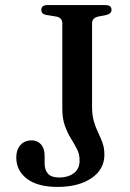

<svg xmlns="http://www.w3.org/2000/svg" viewBox="-20 -720 512 755"><path d="M390.5 -111.5Q390.5 -54 339.8 -19.5Q289 15 206.5 15Q128 15 86 -17Q44 -49 44 -101Q44 -131 60.2 -149.5Q76.5 -168 104.5 -168Q127.5 -168 141.5 -152Q155.5 -136 155.5 -107.5V-76.5Q155.5 -51.5 168.8 -36.8Q182 -22 214 -22Q247.5 -22 270.2 -39Q293 -56 293 -89Q293 -113.5 282.8 -133.5Q272.5 -153.5 259 -175.2Q245.5 -197 235.2 -225.2Q225 -253.5 225 -293V-628Q225 -639 219 -646Q213 -653 200.5 -655L163 -661Q152 -663 147.2 -668Q142.5 -673 142.5 -681.5Q142.5 -690.5 148.5 -695.2Q154.5 -700 167 -700H394Q407 -700 412.8 -695.2Q418.5 -690.5 418.5 -681.5Q418.5 -666.5 399.5 -661.5L367 -655Q355 -652.5 348.5 -645.8Q342 -639 342 -628V-301Q342 -267 349.2 -242.5Q356.5 -218 366.2 -198Q376 -178 383.2 -157.8Q390.5 -137.5 390.5 -111.5Z"/></svg>

Font: Fraunces 10pt
Style: Regular
Weight: 400
Version: Version 1.000;[b76b70a41]